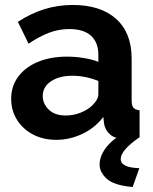

<svg xmlns="http://www.w3.org/2000/svg" viewBox="-20 -553 614 773"><path d="M25 -155Q25 -206 53.5 -244.5Q82 -283 133 -304Q184 -325 250 -325Q283 -325 317 -319.5Q351 -314 376 -304V-332Q376 -382 346.5 -409Q317 -436 259 -436Q216 -436 177 -421Q138 -406 95 -377L52 -465Q104 -499 158.5 -516Q213 -533 273 -533Q385 -533 447.5 -477Q510 -421 510 -317V-150Q510 -128 517 -119.5Q524 -111 542 -109V0Q524 4 509.5 5.5Q495 7 485 7Q445 7 424 -11Q403 -29 399 -55L396 -82Q361 -37 310.5 -13.5Q260 10 207 10Q154 10 113 -11.5Q72 -33 48.5 -70.5Q25 -108 25 -155ZM351 -128Q376 -152 376 -174V-227Q324 -248 271 -248Q218 -248 185 -225.5Q152 -203 152 -166Q152 -136 176 -112Q200 -88 245 -88Q275 -88 303.5 -99Q332 -110 351 -128ZM381 110Q381 76 406 42.5Q431 9 483 -21H525L541 0Q466 52 466 87Q466 122 541 124L514 200Q438 193 409.5 166.5Q381 140 381 110Z"/></svg>

Font: Raleway
Style: Bold
Weight: 700
Designer: Matt McInerney, Pablo Impallari, Rodrigo Fuenzalida
Foundry: Matt McInerney, Pablo Impallari, Rodrigo Fuenzalida
Version: Version 4.026